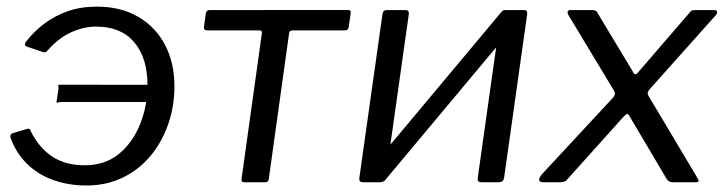

<svg xmlns="http://www.w3.org/2000/svg" viewBox="-20 -561 2234 591"><path d="M246.1 10Q190.4 10 143.3 -7.1Q96.1 -24.1 62.6 -57.3Q29.1 -90.5 12.3 -137.3Q10.1 -147.4 17.8 -150.6L62.6 -164.1Q67 -165.8 70.4 -163.9Q73.8 -162 75.6 -155.2Q101 -105.4 141.2 -78.8Q181.4 -52.2 241.3 -52.2Q303.2 -52.2 346 -87.2Q388.7 -122.3 411.3 -178.8Q433.9 -235.3 433.9 -299.2Q433.9 -383.5 392.9 -431.3Q352 -479.1 276.2 -479.1Q236.5 -479.1 197.9 -461.1Q159.4 -443.2 126.7 -405.8Q123.4 -401.5 119.9 -400.3Q116.4 -399.1 112 -400.8L62.8 -417.5Q57 -419.5 56.7 -423.4Q56.4 -427.3 59.7 -432.2Q83.6 -463.1 115.4 -487.4Q147.1 -511.7 187.6 -526.1Q228.1 -540.6 278 -540.6Q351.7 -540.6 405.4 -509.3Q459.1 -478 488 -422.8Q516.9 -367.6 516.9 -295.5Q516.9 -233 497.4 -177.7Q478 -122.5 442.5 -80.2Q407 -37.9 356.9 -13.9Q306.9 10 246.1 10ZM153.9 -247.1 159.5 -284.4Q160.8 -291.9 159.6 -296Q158.4 -300.2 162.1 -300.2L463.7 -299.9L455.5 -247.1H169.7Q163.2 -247.4 159 -245.4Q154.9 -243.4 153.9 -247.1Z M1040.7 -467.5H879.8Q871.4 -467.5 869.9 -458.8L807.3 -9.6Q806.3 0 795.6 0H731.6Q722 0 723.5 -10.4L785.9 -457.5Q786.9 -462.8 785.1 -465.2Q783.3 -467.5 777.9 -467.5H617.1Q606.9 -467.5 607.7 -477.9L613.7 -520.4Q615.4 -530 625.4 -530L1050.3 -530.3Q1061.2 -530.3 1059.5 -520.7L1053.4 -477.9Q1052.6 -467.5 1040.7 -467.5Z M1238.3 -517.2 1167.7 -16.7Q1165.9 0 1148.8 0H1099.7Q1090.5 0 1087.9 -3.1Q1085.2 -6.2 1086.2 -14.1L1157.1 -516.4Q1158.6 -530 1170.4 -530H1228.4Q1239.9 -530 1238.3 -517.2ZM1602.7 -517.2 1532.1 -16.7Q1530.8 -7.2 1526.9 -3.6Q1523 0 1512.5 0H1464.1Q1454.9 0 1452.3 -3.1Q1449.6 -6.2 1450.6 -14.1L1521.5 -516.4Q1523 -530 1534.8 -530H1592.8Q1604.3 -530 1602.7 -517.2ZM1524.3 -525.3 1567.6 -487.4 1163.1 -3.7 1120.5 -42.6Z M2123.7 -18.4Q2131.2 -6.8 2130.3 -3.4Q2129.4 0 2119.7 0H2050.5Q2043.5 0 2038.5 -3.5Q2033.6 -7 2031.5 -11.2L1917.3 -204.1Q1913 -211.6 1909.3 -210.1Q1905.6 -208.5 1898.7 -201L1724.5 -7Q1721.5 -2.8 1715.4 -1.4Q1709.2 0 1701.5 0H1651.7Q1641.6 0 1639.7 -6.4Q1637.8 -12.8 1649.7 -26.3L1864.5 -257.8Q1870.9 -264.4 1872.3 -269.4Q1873.7 -274.4 1870.9 -280.3L1728.9 -515.9Q1726.3 -521.1 1727.6 -525.6Q1728.9 -530 1736.5 -530H1802.7Q1811 -530 1815 -527Q1818.9 -524 1820.7 -518.8L1930.7 -336Q1933.3 -331.1 1937.4 -332.6Q1941.5 -334.1 1945.8 -340.2L2103.4 -523Q2107.1 -528.2 2111.1 -529.1Q2115.1 -530 2123.4 -530H2177.7Q2186.5 -530 2187.2 -524.7Q2187.9 -519.3 2183.2 -514.1L1981.5 -288.3Q1975.9 -282.3 1974.2 -277.1Q1972.6 -272 1976.1 -266L2123.7 -18.4Z"/></svg>

Font: Libre Franklin Thin
Style: Italic
Weight: 100
Italic angle: -8°
Designer: Pablo Impallari, Rodrigo Fuenzalida, Nhung Nguyen
Foundry: Impallari Type
Version: Version 3.000